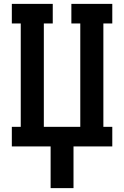

<svg xmlns="http://www.w3.org/2000/svg" viewBox="-20 -755 640 990"><path d="M241 215V0H41V-101H87V-634H41V-735H252V-634H206V-101H394V-634H348V-735H559V-634H513V-101H559V0H359V215Z"/></svg>

Font: Iosevka Plex Etoile
Style: Bold
Weight: 700
Designer: Belleve Invis
Foundry: Belleve Invis
Version: Version 25.1.1; ttfautohint (v1.8.4)